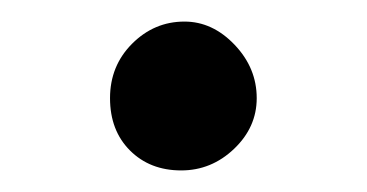

<svg xmlns="http://www.w3.org/2000/svg" viewBox="-20 -161 340 178"><path d="M82 -70Q82 -100 102.5 -120.5Q123 -141 151 -141Q177 -141 197.5 -119.5Q218 -98 218 -70Q218 -43 197 -23Q176 -3 148 -3Q119 -3 100.5 -21.5Q82 -40 82 -70Z"/></svg>

Font: Mali Medium
Style: Regular
Weight: 500
Version: Version 1.000; ttfautohint (v1.6)